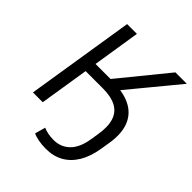

<svg xmlns="http://www.w3.org/2000/svg" viewBox="-243 -847 1178 1178"><g transform="rotate(45 346.0 -258.0)"><path d="M358 189Q322 189 291 183Q260 177 244 168L263 100Q281 108 303.5 112.5Q326 117 353 117Q415 117 457 75.5Q499 34 512 -49L520 -99Q533 -175 517.5 -224.5Q502 -274 458 -297.5Q414 -321 340 -321H193L142 0H57L169 -705H254L205 -395H350L320 -376L588 -705H687L404 -362L386 -392Q468 -388 523 -355.5Q578 -323 600 -261Q622 -199 606 -105L597 -50Q584 28 552 81Q520 134 471 161.5Q422 189 358 189Z"/></g></svg>

Font: Nunito Sans 10pt
Style: Italic
Weight: 400
Italic angle: -9°
Designer: Vernon Adams
Foundry: Vernon Adams
Version: Version 3.101;gftools[0.9.27]